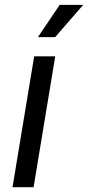

<svg xmlns="http://www.w3.org/2000/svg" viewBox="-20 -781 367 801"><path d="M32.2 0 122.6 -545.9H210.4L120.1 0ZM138.2 -626 229 -760.7H327.1L210 -626Z"/></svg>

Font: Inter
Style: Italic
Weight: 400
Italic angle: -9.3988°
Designer: Rasmus Andersson
Foundry: rsms
Version: Version 4.001;git-66647c0bb